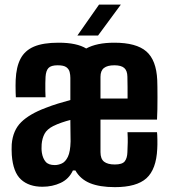

<svg xmlns="http://www.w3.org/2000/svg" viewBox="-20 -792 727 822"><path d="M161.7 7.5Q103.9 7.5 70 -23.5Q36 -54.4 30.5 -128.2Q29.7 -141.3 29.7 -152.3Q29.7 -163.4 30.2 -174.3Q35.1 -233.9 70.7 -269Q106.4 -304.2 175.5 -330.1Q202.5 -340.7 228.5 -348.6Q254.4 -356.5 281.2 -363.8Q281.2 -379.7 281.2 -395.5Q281.2 -411.3 281.2 -427.1Q281.2 -442.9 281.2 -458.9Q281.2 -471.2 278.2 -483.6Q275.3 -496 264 -504.3Q252.6 -512.5 227.1 -512.5Q198.4 -512.5 187.6 -500.9Q176.7 -489.4 175 -463.1Q174.5 -452.8 174.1 -436Q173.8 -419.2 174.1 -402.5Q174.3 -385.9 175 -375.7H47.9Q47.4 -381.4 47 -395.5Q46.5 -409.6 46.6 -425Q46.6 -440.3 47.1 -449.7Q49.4 -505.2 67.8 -540.4Q86.2 -575.7 125.5 -592.5Q164.8 -609.2 230.3 -609.2Q271 -609.2 300.2 -602.8Q329.5 -596.4 349 -584.4Q371.9 -596.8 401.7 -603Q431.6 -609.2 469.6 -609.2Q563.3 -609.2 606.3 -572Q649.4 -534.8 653.2 -448.9Q653.6 -440.3 653.9 -420.3Q654.2 -400.3 654.2 -375.1Q654.2 -349.8 653.8 -324.5Q653.4 -299.2 652.2 -279.9H410.2Q410.2 -245.3 410.2 -210.6Q410.2 -175.9 410.2 -140.9Q410.2 -111.6 425.7 -99.7Q441.1 -87.8 471.6 -87.8Q503.7 -87.8 514.2 -101.5Q524.7 -115.3 525.4 -140.1Q526.5 -165.9 526.9 -182.5Q527.3 -199 525.9 -226H652.2Q653.4 -217.9 653.8 -194.4Q654.2 -170.9 653.2 -154.6Q649.1 -67.1 607 -28.9Q564.8 9.2 471.8 9.2Q406.7 9.2 365.1 -7.9Q323.6 -25.1 302.8 -62.2H292.1Q275.3 -25.7 239.8 -9.1Q204.4 7.5 161.7 7.5ZM214.6 -85.3Q229.2 -85.3 244.5 -92.1Q259.8 -98.8 270.5 -120.5Q281.2 -142.2 282.2 -186.5Q282.2 -204.1 281.7 -228.4Q281.2 -252.7 281.2 -278.4Q263.9 -274.1 244.2 -267.3Q224.5 -260.6 208.1 -252.4Q181.1 -238.7 170.8 -219.3Q160.5 -199.9 158.3 -174.3Q157.8 -163.6 157.8 -155.7Q157.8 -147.7 159.3 -137.7Q163.4 -113.5 175.5 -99.4Q187.5 -85.3 214.6 -85.3ZM410.2 -370.2H526.2Q526.4 -393.7 526.1 -420.3Q525.7 -446.8 525.4 -463.8Q525 -489.6 511.8 -501.1Q498.5 -512.5 469.6 -512.5Q439.9 -512.5 425.1 -500.9Q410.2 -489.4 410.2 -463.1Q410.2 -440.1 410.2 -416.8Q410.2 -393.6 410.2 -370.2ZM311.4 -640 404.1 -772.4H497.4L399.9 -640Z"/></svg>

Font: Big Shoulders Text SC Thin
Style: Regular
Weight: 100
Designer: Patric King
Foundry: XO Type Co
Version: Version 2.002